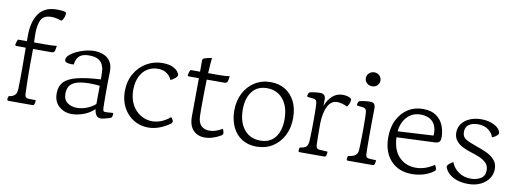

<svg xmlns="http://www.w3.org/2000/svg" viewBox="-60 -1150 3834 1425"><g transform="rotate(10 1857.5 -437.5)"><path d="M27 -94Q27 -96 28 -100.5Q29 -105 33 -115Q63 -118 78 -133Q93 -148 94 -179Q96 -247 96 -330Q96 -413 95 -491H25Q15 -491 15 -501Q15 -505 19.5 -519.5Q24 -534 28 -540H95V-580Q95 -687 138.5 -748.5Q182 -810 274 -810Q288 -810 305.5 -809Q323 -808 338 -803Q345 -801 345 -792Q345 -776 337.5 -758Q330 -740 320 -734Q294 -743 276.5 -746Q259 -749 245 -749Q187 -749 167 -712Q147 -675 147 -601Q147 -573 149 -540H235Q258 -540 282 -541Q306 -542 320 -544Q318 -530 315.5 -517.5Q313 -505 311 -502Q306 -491 288 -491H150Q150 -454 149.5 -422Q149 -390 149 -362Q149 -296 150 -247.5Q151 -199 153 -150Q154 -134 161 -128Q168 -122 181 -121Q187 -121 199.5 -120.5Q212 -120 223.5 -120Q235 -120 236 -120Q236 -115 235.5 -107Q235 -99 233 -94Q230 -84 226 -82Q222 -80 220 -80H37Q33 -80 30 -82Q27 -84 27 -94Z M731 -70Q711 -70 699 -87.5Q687 -105 685 -132Q649 -98 603 -81.5Q557 -65 515 -65Q460 -65 420 -99.5Q380 -134 380 -197Q380 -252 411 -284.5Q442 -317 509.5 -333.5Q577 -350 685 -356V-378Q685 -399 683 -423Q681 -447 670.5 -468Q660 -489 636 -502.5Q612 -516 569 -516Q520 -516 496 -494.5Q472 -473 468 -430Q464 -430 459 -429.5Q454 -429 449 -429Q431 -429 415 -434Q399 -439 399 -455Q399 -471 417 -488.5Q435 -506 465 -521Q495 -536 531 -545.5Q567 -555 602 -555Q638 -555 670.5 -542.5Q703 -530 723 -500Q743 -470 741 -417Q740 -389 739.5 -346.5Q739 -304 739 -262Q739 -231 739.5 -204Q740 -177 740 -158Q741 -131 746.5 -126.5Q752 -122 763 -123Q764 -123 764 -123L814 -126Q820 -126 820 -119Q820 -114 817.5 -104Q815 -94 810 -89Q804 -86 788.5 -81.5Q773 -77 756.5 -73.5Q740 -70 731 -70ZM684 -170 685 -308Q643 -312 610 -312Q544 -312 508 -299Q472 -286 458 -262.5Q444 -239 444 -207Q444 -160 474 -138.5Q504 -117 545 -117Q581 -117 618.5 -131Q656 -145 684 -170Z M875 -297Q875 -376 908.5 -434Q942 -492 997 -523.5Q1052 -555 1114 -555Q1163 -555 1191 -542Q1219 -529 1231.5 -512.5Q1244 -496 1244 -487Q1244 -476 1228 -462.5Q1212 -449 1194 -441Q1191 -450 1180 -465.5Q1169 -481 1147 -494Q1125 -507 1087 -507Q1047 -507 1012.5 -486.5Q978 -466 957 -425Q936 -384 935 -322Q935 -259 959 -213Q983 -167 1024 -141.5Q1065 -116 1113 -116Q1147 -116 1181 -129.5Q1215 -143 1248 -171Q1253 -165 1259 -156Q1265 -147 1265 -141Q1265 -137 1262.5 -131.5Q1260 -126 1252 -121Q1171 -65 1092 -65Q1031 -65 982 -95Q933 -125 904.5 -177.5Q876 -230 875 -297Z M1517 -65Q1463 -65 1430 -100.5Q1397 -136 1398 -206L1400 -491H1325Q1315 -491 1315 -501Q1315 -505 1319.5 -519.5Q1324 -534 1328 -540H1400V-624Q1400 -638 1412 -642Q1422 -646 1439.5 -650Q1457 -654 1470 -655Q1468 -643 1465.5 -612.5Q1463 -582 1461 -540H1543Q1591 -540 1623 -545Q1621 -531 1618.5 -518Q1616 -505 1614 -502Q1609 -491 1591 -491H1459Q1458 -448 1457 -400.5Q1456 -353 1456 -306Q1456 -282 1456 -259Q1456 -236 1457 -214Q1459 -165 1482 -143Q1505 -121 1544 -121Q1589 -121 1640 -152Q1643 -149 1646.5 -137.5Q1650 -126 1650 -119Q1650 -109 1638 -102Q1613 -86 1581 -75.5Q1549 -65 1517 -65Z M1908 -65Q1844 -65 1797.5 -94.5Q1751 -124 1726 -177Q1701 -230 1700 -298Q1700 -374 1729.5 -431.5Q1759 -489 1811.5 -522Q1864 -555 1931 -555Q1995 -555 2041.5 -526Q2088 -497 2114 -445Q2140 -393 2140 -324Q2141 -248 2111 -189.5Q2081 -131 2028.5 -98Q1976 -65 1908 -65ZM1928 -114Q2001 -114 2040 -164Q2079 -214 2079 -301Q2079 -395 2033.5 -450.5Q1988 -506 1912 -506Q1840 -506 1800.5 -455.5Q1761 -405 1761 -319Q1761 -225 1806 -169.5Q1851 -114 1928 -114Z M2232 -80Q2222 -80 2222 -90Q2222 -94 2223 -101.5Q2224 -109 2228 -115Q2263 -119 2275 -132Q2287 -145 2289 -170Q2290 -183 2291 -211Q2292 -239 2292.5 -275.5Q2293 -312 2293 -348Q2293 -382 2292.5 -409.5Q2292 -437 2291 -450Q2290 -470 2283.5 -479.5Q2277 -489 2260 -490L2222 -494Q2215 -494 2215 -502Q2215 -517 2225 -529Q2241 -534 2265 -537Q2289 -540 2307 -540Q2348 -540 2347 -495Q2346 -476 2346 -449Q2363 -495 2395.5 -525Q2428 -555 2474 -555Q2494 -555 2512 -550Q2530 -545 2537 -537Q2540 -534 2540 -528Q2540 -513 2532.5 -496.5Q2525 -480 2518 -475Q2499 -484 2479.5 -489.5Q2460 -495 2443 -495Q2396 -495 2371.5 -446Q2347 -397 2345 -317Q2345 -309 2345 -301.5Q2345 -294 2345 -286Q2345 -241 2345.5 -210Q2346 -179 2347 -153Q2349 -127 2369 -124Q2374 -124 2387.5 -123Q2401 -122 2415.5 -121Q2430 -120 2435 -120Q2435 -115 2434.5 -107Q2434 -99 2432 -94Q2429 -84 2425 -82Q2421 -80 2419 -80Z M2595 -80Q2585 -80 2585 -90Q2585 -94 2586 -101.5Q2587 -109 2591 -115Q2627 -119 2644 -132Q2661 -145 2663 -170Q2664 -183 2665 -211.5Q2666 -240 2666.5 -276.5Q2667 -313 2667 -349Q2667 -382 2666.5 -409.5Q2666 -437 2665 -450Q2664 -470 2657.5 -479Q2651 -488 2634 -490L2597 -494Q2590 -494 2590 -502Q2590 -517 2600 -529Q2616 -534 2640 -537Q2664 -540 2682 -540Q2704 -540 2713 -529.5Q2722 -519 2722 -495Q2721 -455 2720.5 -397.5Q2720 -340 2720 -287Q2720 -242 2720.5 -209Q2721 -176 2722 -150Q2724 -126 2742 -123Q2747 -122 2758.5 -121.5Q2770 -121 2782.5 -120.5Q2795 -120 2800 -120Q2800 -115 2799.5 -107Q2799 -99 2797 -94Q2794 -84 2790 -82Q2786 -80 2784 -80ZM2676 -655Q2652 -655 2636 -670Q2620 -685 2620 -706Q2620 -729 2636 -744.5Q2652 -760 2676 -760Q2699 -760 2714.5 -744.5Q2730 -729 2730 -706Q2730 -685 2714.5 -670Q2699 -655 2676 -655Z M2920 -314Q2925 -215 2975 -165.5Q3025 -116 3099 -116Q3170 -116 3237 -162Q3239 -160 3244.5 -149Q3250 -138 3250 -130Q3250 -123 3246 -119Q3242 -115 3239 -113Q3206 -89 3164.5 -77Q3123 -65 3080 -65Q2979 -65 2920.5 -127.5Q2862 -190 2860 -297Q2859 -378 2888.5 -436Q2918 -494 2968 -525Q3018 -556 3080 -555Q3141 -555 3178 -529Q3215 -503 3232 -463Q3249 -423 3250 -377Q3251 -350 3242 -339Q3233 -328 3210 -326ZM3068 -511Q3007 -511 2967.5 -469Q2928 -427 2921 -359L3189 -374Q3194 -440 3162 -475.5Q3130 -511 3068 -511Z M3503 -65Q3454 -65 3416.5 -78.5Q3379 -92 3356 -114Q3344 -125 3334.5 -141Q3325 -157 3325 -165Q3325 -175 3341.5 -188Q3358 -201 3368 -206Q3384 -162 3423.5 -134.5Q3463 -107 3516 -107Q3560 -107 3591 -126.5Q3622 -146 3622 -188Q3622 -223 3600.5 -244Q3579 -265 3547 -278Q3515 -291 3482 -301Q3453 -310 3422.5 -324.5Q3392 -339 3371.5 -364Q3351 -389 3351 -427Q3351 -464 3372.5 -493Q3394 -522 3432 -538.5Q3470 -555 3519 -555Q3572 -555 3615 -534Q3658 -513 3665 -477Q3665 -468 3655.5 -459Q3646 -450 3635 -444Q3624 -438 3618 -437Q3610 -467 3579 -490.5Q3548 -514 3500 -514Q3459 -514 3432.5 -496Q3406 -478 3406 -440Q3406 -403 3433.5 -386.5Q3461 -370 3514 -352Q3553 -339 3591 -322Q3629 -305 3654.5 -278Q3680 -251 3680 -207Q3680 -168 3658 -136Q3636 -104 3596.5 -84.5Q3557 -65 3503 -65Z"/></g></svg>

Font: Gowun Batang
Style: Regular
Weight: 400
Designer: Yanghee Ryu
Foundry: Yanghee Ryu
Version: Version 2.000